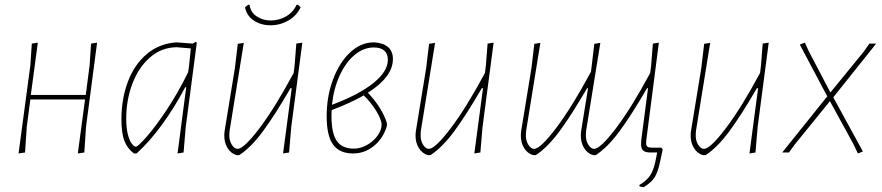

<svg xmlns="http://www.w3.org/2000/svg" viewBox="-20 -633 3662 797"><path d="M383 -456 337 -106 330 0 303 4 333 -220H106L91 -106L84 0L57 4L106 -362L112 -452L137 -456L108 -239H336L352 -362L358 -452Z M797 -456 751 -106 742 0 717 4 753 -271H749Q704 -186 652 -115Q600 -44 547 4H536Q509 -16 496.5 -48Q484 -80 484 -137Q484 -222 510.5 -293Q537 -364 588.5 -408Q640 -452 711 -457H715L780 -452L792 -459ZM761 -333 765 -362 772 -432 713 -437Q650 -436 602.5 -394.5Q555 -353 529.5 -285.5Q504 -218 504 -141Q504 -100 511 -74Q518 -48 527.5 -36Q537 -24 544 -24Q552 -24 587.5 -64Q623 -104 670 -174Q717 -244 761 -333Z M1235 -456 1189 -106 1180 0 1155 4 1191 -267H1186Q1121 -155 1071.5 -88Q1022 -21 973 11H962Q938 4 924 -19.5Q910 -43 911 -74L912 -87L955 -350L967 -451L992 -455L933 -90L932 -75Q931 -50 942 -32.5Q953 -15 966 -15Q992 -15 1056.5 -100Q1121 -185 1199 -330L1203 -362L1210 -452ZM1228 -603Q1211 -567 1176.5 -547.5Q1142 -528 1103 -528Q1064 -528 1034 -547.5Q1004 -567 997 -603L1010 -613H1016Q1020 -582 1045.5 -565Q1071 -548 1104 -548Q1138 -548 1167.5 -565Q1197 -582 1211 -613H1217Z M1507 -248Q1536 -218 1556.5 -185Q1577 -152 1586 -122V-110Q1571 -59 1532.5 -27.5Q1494 4 1446 4Q1389 4 1362.5 -33Q1336 -70 1336 -150Q1336 -233 1362.5 -303.5Q1389 -374 1433.5 -415.5Q1478 -457 1531 -457H1536Q1573 -454 1592 -436.5Q1611 -419 1611 -388Q1611 -314 1507 -248ZM1358 -198Q1468 -239 1529 -287.5Q1590 -336 1590 -385Q1590 -410 1575 -423Q1560 -436 1532 -436Q1489 -436 1452 -405Q1415 -374 1390 -319.5Q1365 -265 1358 -198ZM1490 -237Q1436 -206 1357 -176Q1356 -168 1356 -151Q1356 -80 1378 -48Q1400 -16 1449 -16Q1476 -16 1503 -31Q1530 -46 1547 -69.5Q1564 -93 1564 -116Q1564 -136 1542 -172Q1520 -208 1490 -237Z M2029 -456 1983 -106 1974 0 1949 4 1985 -267H1980Q1915 -155 1865.5 -88Q1816 -21 1767 11H1756Q1732 4 1718 -19.5Q1704 -43 1705 -74L1706 -87L1749 -350L1761 -451L1786 -455L1727 -90L1726 -75Q1725 -50 1736 -32.5Q1747 -15 1760 -15Q1786 -15 1850.5 -100Q1915 -185 1993 -330L1997 -362L2004 -452Z M2731 -13 2719 43Q2710 84 2696.5 104.5Q2683 125 2652 144L2635 141L2634 135Q2664 117 2678 96.5Q2692 76 2700 40L2708 0H2680Q2659 0 2650 -8Q2641 -16 2641 -35Q2641 -45 2642 -52L2670 -267H2666Q2601 -155 2551.5 -88Q2502 -21 2453 11H2442Q2418 4 2404 -19.5Q2390 -43 2391 -74L2392 -87L2421 -267H2417Q2352 -155 2302.5 -88Q2253 -21 2204 11H2193Q2169 4 2155 -19.5Q2141 -43 2142 -74L2143 -87L2186 -350L2198 -451L2223 -455L2164 -90L2163 -75Q2162 -50 2173 -32.5Q2184 -15 2197 -15Q2223 -15 2288.5 -101.5Q2354 -188 2433 -335L2435 -350L2447 -451L2472 -455L2413 -90L2412 -75Q2411 -50 2422 -32.5Q2433 -15 2446 -15Q2472 -15 2536.5 -100Q2601 -185 2679 -330L2683 -362L2690 -452L2715 -456L2663 -53Q2662 -48 2662 -40Q2662 -28 2667.5 -24Q2673 -20 2687 -20H2725Z M3171 -456 3125 -106 3116 0 3091 4 3127 -267H3122Q3057 -155 3007.5 -88Q2958 -21 2909 11H2898Q2874 4 2860 -19.5Q2846 -43 2847 -74L2848 -87L2891 -350L2903 -451L2928 -455L2869 -90L2868 -75Q2867 -50 2878 -32.5Q2889 -15 2902 -15Q2928 -15 2992.5 -100Q3057 -185 3135 -330L3139 -362L3146 -452Z M3562 -4 3541 4 3522 -36 3425 -213 3278 -32 3255 0H3227L3414 -233L3300 -448L3321 -456L3336 -423L3427 -249L3565 -418L3589 -452H3617L3439 -229Z"/></svg>

Font: Luna Sans Thin
Style: Italic
Weight: 250
Italic angle: -7°
Designer: Juan Pablo del Peral
Foundry: Huerta Tipografica
Version: Version 2.001; ttfautohint (v1.5)